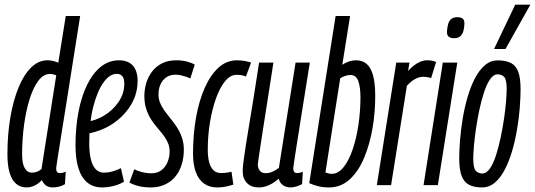

<svg xmlns="http://www.w3.org/2000/svg" viewBox="-20 -810 2340 840"><path d="M211.8 10Q199.1 10 190.1 6.5Q181.1 3.1 174.6 -4.2Q168.1 -11.4 162.9 -21.9Q155.3 -13.3 144.9 -6.1Q134.5 1.1 122.4 5.6Q110.4 10 96.5 10Q69 10 50.4 -6Q31.7 -22 22.1 -54.1Q12.5 -86.1 12.5 -134.9Q12.5 -221.5 25.3 -296.3Q38 -371.1 61.2 -427.3Q84.4 -483.5 116.5 -514.9Q148.6 -546.2 187.6 -546.2Q199.8 -546.2 211.2 -543.6Q222.7 -541 235 -535.7L267.7 -740H330.7Q317.6 -655.8 305.8 -582.6Q294 -509.5 284.4 -447.4Q274.8 -385.3 266.5 -334.1Q258.1 -282.8 251.7 -242.1Q245.3 -201.4 240.4 -170.4Q235.5 -139.4 232.1 -118.3Q228.7 -97.1 227.3 -85.9Q225.8 -74.8 225.8 -72.5Q225.8 -62.3 229.7 -57.5Q233.7 -52.8 242.7 -52.8Q248.9 -52.8 255.4 -54.5Q261.8 -56.3 267.6 -58.6L264.2 -4.3Q253.3 2.5 238.9 6.3Q224.5 10 211.8 10ZM119.4 -54.6Q132.5 -54.6 142.9 -59Q153.4 -63.5 161.6 -70.7L226.1 -480.6Q217.9 -483.7 211.7 -485Q205.5 -486.4 198 -486.4Q170.1 -486.4 147.9 -456.8Q125.6 -427.2 109.6 -376.6Q93.7 -326.1 85.2 -263.1Q76.7 -200.1 76.7 -132.5Q76.7 -109.5 81.5 -91.6Q86.3 -73.7 96 -64.1Q105.8 -54.6 119.4 -54.6Z M360.3 -276.9Q379 -280 396.9 -286.2Q414.7 -292.3 430.6 -301.4Q472.2 -325.5 498 -362.9Q523.8 -400.3 523.8 -443.2Q523.8 -466.5 514.9 -476.8Q506.1 -487 491.1 -487Q459.5 -487 432.1 -448.2Q404.8 -409.4 387.6 -341.1Q370.4 -272.8 370.4 -184.5Q370.4 -141 377.7 -112.2Q385 -83.4 399.3 -69.1Q413.6 -54.7 433.9 -54.7Q445.5 -54.7 457.4 -56.7Q469.4 -58.7 482.2 -63.2Q495.1 -67.6 509 -74.2L522.4 -15.2Q502.2 -2.5 475.9 3.8Q449.7 10 426.7 10Q388.3 10 362.2 -11.2Q336.1 -32.5 323.2 -73.8Q310.3 -115.1 310.3 -174.2Q310.3 -252.6 323.3 -320.3Q336.3 -388.1 361 -438.7Q385.8 -489.3 421 -517.8Q456.2 -546.2 500.9 -546.2Q528.9 -546.2 547 -534.9Q565.1 -523.6 573.6 -503.5Q582.1 -483.3 582.1 -457.1Q582.1 -389.9 542.4 -335.1Q502.7 -280.3 441.1 -250.2Q419.3 -239.8 395.8 -232.9Q372.3 -226.1 349.2 -222.9Z M546 -11.2 567.4 -69.5Q578.7 -63.9 591.3 -59.9Q603.9 -56 617.2 -53.9Q630.5 -51.8 642.3 -51.8Q668.7 -51.8 686.4 -65.5Q704.1 -79.2 713.1 -101.2Q722.1 -123.1 722.1 -147.1Q722.1 -165.3 716.2 -180.9Q710.2 -196.5 700.5 -210.6Q690.8 -224.7 678.7 -238.7Q666.7 -252.7 654.8 -267.9Q642.9 -283 633.2 -300.9Q623.5 -318.8 617.5 -340.8Q611.6 -362.9 611.6 -390Q611.6 -418.6 619.7 -446.1Q627.7 -473.6 644.9 -496.5Q662.1 -519.3 688.6 -532.8Q715.1 -546.2 751.5 -546.2Q775.9 -546.2 797.4 -540.8Q819 -535.3 832.1 -527.1L812.5 -466.7Q803 -471.3 791.9 -474.9Q780.8 -478.6 769.9 -480.9Q758.9 -483.2 746.6 -483.2Q723.6 -483.2 706.8 -471.3Q690 -459.3 681.7 -439.9Q673.4 -420.5 673.4 -396.7Q673.4 -378.5 679.3 -362.8Q685.2 -347.1 695.2 -332.4Q705.1 -317.7 717 -303Q728.8 -288.3 740.7 -272.6Q752.5 -257 762.5 -239.1Q772.4 -221.2 778.3 -200.3Q784.3 -179.4 784.3 -154.3Q784.3 -127.2 778.2 -102.5Q772.2 -77.8 760.7 -57.3Q749.2 -36.9 731.9 -22Q714.6 -7.1 691.5 1.4Q668.4 10 639.9 10Q610.8 10 587.9 4.5Q565 -1.1 546 -11.2Z M929.8 10Q896.1 10 872.4 -7.1Q848.7 -24.2 836.6 -57.2Q824.5 -90.1 824.5 -137.3Q824.5 -221.7 837.6 -295.7Q850.8 -369.7 875.9 -426.1Q901.1 -482.5 936.4 -514.4Q971.6 -546.2 1016.2 -546.2Q1028.1 -546.2 1038.3 -545.1Q1048.4 -544 1058.5 -541.8Q1068.6 -539.7 1078.5 -536.1L1056 -475.3Q1044.1 -479.9 1035.1 -481.3Q1026 -482.6 1013.8 -482.6Q987.9 -482.6 965 -455Q942.1 -427.3 925.2 -380.4Q908.3 -333.4 898.7 -275.2Q889 -217.1 889 -155Q889 -122.2 895.4 -99.3Q901.8 -76.5 914.5 -64.7Q927.3 -52.9 947.4 -52.9Q955.1 -52.9 963.2 -53.6Q971.3 -54.3 979.3 -55.8Q987.3 -57.3 992.9 -58.6L1000.9 -2.3Q991.4 0.9 979.7 3.8Q968 6.8 955.4 8.4Q942.9 10 929.8 10Z M1111.7 10Q1078.8 10 1060.3 -9.4Q1041.8 -28.8 1041.8 -60.5Q1041.8 -75.4 1044.8 -99.8Q1047.8 -124.2 1053.5 -161.5Q1059.1 -198.8 1068 -251.4Q1076.8 -303.9 1088.3 -374.4Q1099.8 -444.9 1113.5 -536.2H1176.2Q1159.8 -431.2 1148.7 -359.2Q1137.5 -287.3 1130.1 -240.9Q1122.7 -194.5 1118.7 -166.5Q1114.6 -138.5 1112 -121.7Q1109.5 -104.9 1107.9 -91.3Q1107.6 -75.4 1116.3 -63.8Q1125 -52.3 1142.1 -52.3Q1151.6 -52.3 1160.8 -54.8Q1170.1 -57.4 1180.2 -62.8Q1190.3 -68.3 1200.2 -75.8L1273.1 -536.2H1335.5Q1314.8 -405.1 1301 -320.3Q1287.2 -235.4 1279.7 -186.1Q1272.2 -136.8 1268.5 -113.6Q1264.8 -90.5 1264 -82.7Q1263.1 -74.9 1263.1 -72.3Q1263.1 -64.3 1266.6 -58.5Q1270.2 -52.8 1280.7 -52.8Q1284.8 -52.8 1291.4 -54.2Q1298 -55.6 1304.9 -58.6L1301.5 -4.6Q1291.3 1.5 1276.5 5.8Q1261.8 10 1251.1 10Q1231.8 10 1217.8 0.1Q1203.8 -9.9 1199.9 -28.1Q1184.7 -15.3 1170.2 -6.9Q1155.7 1.5 1141.7 5.7Q1127.6 10 1111.7 10Z M1511.6 -740 1477.6 -526.7Q1492.9 -536.6 1507.5 -541.4Q1522.1 -546.2 1538.1 -546.2Q1566 -546.2 1584.5 -530Q1603.1 -513.7 1612.3 -479.4Q1621.6 -445.1 1621.6 -390.7Q1621.9 -319.8 1609.8 -249.1Q1597.6 -178.4 1573 -119.5Q1548.4 -60.5 1510.1 -25.3Q1471.8 10 1419.5 10Q1392.1 10 1371.5 4.6Q1350.9 -0.7 1332.9 -8.6L1448.3 -740ZM1512.6 -482Q1503.3 -482 1489.9 -477.7Q1476.6 -473.4 1468.4 -467.3L1403.8 -56.1Q1410 -53 1417 -51.3Q1424 -49.5 1431.2 -49.5Q1460.2 -49.5 1483.3 -78.8Q1506.5 -108 1523.1 -156.9Q1539.7 -205.8 1548.4 -265.2Q1557 -324.7 1557 -385.8Q1557 -426.9 1547.8 -454.5Q1538.6 -482 1512.6 -482Z M1771.6 -536.2 1765.3 -499.5Q1778.9 -514.6 1792.7 -524.9Q1806.5 -535.2 1820.6 -540.7Q1834.7 -546.2 1848.4 -546.2Q1859.4 -546.2 1868.8 -544.7Q1878.1 -543.2 1887.8 -538.6L1866.2 -468.3Q1857.5 -471.3 1848.5 -472.6Q1839.6 -474 1831.8 -474Q1814.9 -474 1797.5 -465.1Q1780 -456.2 1760.1 -434.7L1691 0H1628.6L1713.6 -536.2Z M1833 0 1917.3 -536.2H1980.6L1895.6 0ZM1981.7 -734.8Q1996.3 -734.8 2004.4 -728.2Q2012.5 -721.6 2011.8 -705.1Q2011.1 -686.3 2006.7 -672.3Q2002.2 -658.2 1992.7 -650.5Q1983.2 -642.8 1965.7 -642.8Q1951.5 -642.8 1943.1 -649.6Q1934.8 -656.3 1935.5 -672.8Q1936.9 -692 1941 -705.8Q1945.1 -719.7 1954.8 -727.3Q1964.4 -734.8 1981.7 -734.8Z M2089 10Q2054.5 10 2032.3 -1.4Q2010.1 -12.8 1999.6 -40.6Q1989.1 -68.4 1989.1 -116.5Q1989.1 -152.9 1992.8 -198.3Q1996.4 -243.6 2004.5 -292.1Q2012.6 -340.5 2025.8 -385.8Q2039 -431.1 2057.6 -467Q2076.3 -503 2101.1 -524.4Q2125.9 -545.8 2157.6 -545.8Q2192.8 -545.8 2215 -534.6Q2237.2 -523.4 2247.3 -496Q2257.5 -468.7 2257.5 -420Q2257.5 -383.5 2253.9 -337.9Q2250.3 -292.2 2242.1 -243.8Q2234 -195.3 2220.8 -150.3Q2207.7 -105.4 2189 -69.1Q2170.3 -32.8 2145.5 -11.4Q2120.8 10 2089 10ZM2090.3 -51Q2108.3 -51 2123.3 -72.7Q2138.3 -94.4 2149.8 -130Q2161.3 -165.5 2170.2 -207.5Q2179.2 -249.5 2185.3 -291.5Q2191.3 -333.5 2194 -367.8Q2196.7 -402.1 2196.7 -420.7Q2196.7 -461.9 2185.9 -473.3Q2175.2 -484.8 2157 -484.8Q2138.9 -484.8 2124 -463.1Q2109 -441.4 2097.5 -405.8Q2086 -370.3 2077 -328.3Q2068.1 -286.3 2062 -244.3Q2055.9 -202.3 2053.2 -168.5Q2050.5 -134.7 2050.5 -115.7Q2050.5 -75 2061.3 -63Q2072.1 -51 2090.3 -51ZM2141.5 -595.7 2234.1 -789.7H2300.3L2191.6 -595.7Z"/></svg>

Font: Georama ExtraCondensed Thin
Style: Italic
Weight: 100
Width: 2
Italic angle: -9°
Designer: Jean-Baptiste Levee
Foundry: Production Type
Version: Version 1.001